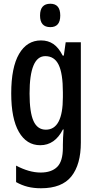

<svg xmlns="http://www.w3.org/2000/svg" viewBox="-20 -766 513 1026"><path d="M199 -550Q237 -550 265 -531Q293 -512 315 -469H321L331 -540H412V-4Q412 113 361.5 176.5Q311 240 199 240Q160 240 128 232Q96 224 66 207V119Q136 156 197 156Q255 156 285.5 126Q316 96 316 23V8Q316 -8 317 -30Q318 -52 320 -74H316Q273 10 195 10Q122 10 81 -61Q40 -132 40 -267Q40 -406 82 -478Q124 -550 199 -550ZM222 -466Q138 -466 138 -266Q138 -166 159 -119.5Q180 -73 225 -73Q316 -73 316 -247V-273Q316 -373 293.5 -419.5Q271 -466 222 -466ZM249 -746Q302 -746 302 -683Q302 -621 249 -621Q194 -621 194 -683Q194 -746 249 -746Z"/></svg>

Font: Noto Sans ExtraCondensed Medium
Style: Regular
Weight: 500
Width: 2
Designer: Monotype Design Team
Foundry: Monotype Imaging Inc.
Version: Version 2.013; ttfautohint (v1.8.4.7-5d5b)